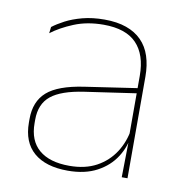

<svg xmlns="http://www.w3.org/2000/svg" viewBox="-63 -555 596 624"><g transform="rotate(10 234.5 -243.0)"><path d="M377 0 379 -128 377.5 -131.5V-292V-334.5Q377.5 -404.5 342.2 -441.2Q307 -478 233.5 -478Q179 -478 136 -460.2Q93 -442.5 63.5 -420L66 -441Q81.5 -453 105.2 -465.5Q129 -478 161.2 -486.5Q193.5 -495 233.5 -495Q275 -495 305.5 -484.2Q336 -473.5 356.2 -453Q376.5 -432.5 386.2 -402.8Q396 -373 396 -335V0ZM200 9.5Q127.5 9.5 88.2 -24.2Q49 -58 49 -123V-134.5Q49 -192.5 85 -224.2Q121 -256 205.5 -268.5L386.5 -295.5L387 -278.5L209 -252.5Q134 -241.5 100.8 -214.5Q67.5 -187.5 67.5 -135.5V-124Q67.5 -66.5 102.2 -36.8Q137 -7 202.5 -7Q254.5 -7 291.8 -27.2Q329 -47.5 351.5 -82.2Q374 -117 380.5 -160.5L390 -142H384Q380 -102.5 358 -67.8Q336 -33 296.5 -11.8Q257 9.5 200 9.5Z"/></g></svg>

Font: Anek Telugu Medium Thin
Style: Regular
Weight: 250
Version: Version 1.003